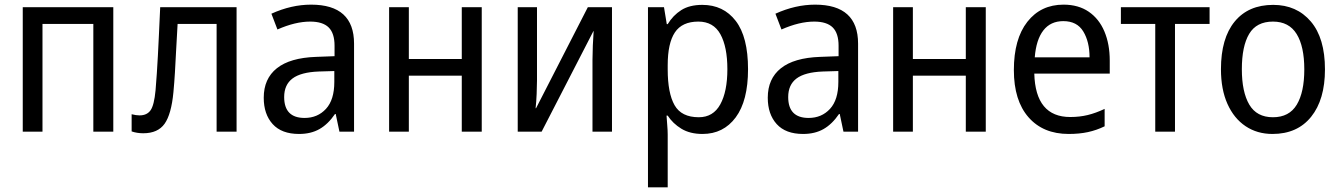

<svg xmlns="http://www.w3.org/2000/svg" viewBox="-20 -567 5771 827"><path d="M78 0V-536H468V0H382V-464H163V0Z M597 7Q570 7 547 -1V-75Q566 -70 581 -70Q613 -70 628.5 -92Q644 -114 650 -178Q653 -216 655.5 -251Q658 -286 660 -326Q662 -366 664.5 -416.5Q667 -467 670 -536H999V0H913V-464H745Q741 -398 738.5 -348Q736 -298 733.5 -255.5Q731 -213 727 -170Q718 -75 689 -34Q660 7 597 7Z M1268 10Q1193 10 1154.5 -32.5Q1116 -75 1116 -146Q1116 -228 1172.5 -273Q1229 -318 1341 -322L1421 -325V-370Q1421 -424 1395.5 -449Q1370 -474 1316 -474Q1252 -474 1175 -440L1149 -508Q1235 -547 1320 -547Q1505 -547 1505 -379V0H1442L1426 -76H1423Q1393 -32 1356 -11Q1319 10 1268 10ZM1292 -59Q1348 -59 1384 -98Q1420 -137 1420 -214V-261L1353 -259Q1276 -256 1240 -229Q1204 -202 1204 -149Q1204 -59 1292 -59Z M1656 0V-536H1741V-313H1969V-536H2055V0H1969V-241H1741V0Z M2210 0V-536H2293V-220Q2293 -197 2291.5 -162Q2290 -127 2287 -101H2289L2512 -536H2616V0H2532V-309Q2532 -335 2533.5 -371.5Q2535 -408 2537 -433H2536L2313 0Z M2771 240V-536H2840L2852 -463H2856Q2879 -501 2914.5 -523.5Q2950 -546 3005 -546Q3096 -546 3149 -477Q3202 -408 3202 -269Q3202 -133 3149 -61.5Q3096 10 3006 10Q2952 10 2915 -12.5Q2878 -35 2856 -69H2851Q2852 -51 2854 -28Q2856 -5 2856 13V240ZM2990 -62Q3052 -62 3082.5 -117.5Q3113 -173 3113 -269Q3113 -365 3083 -419.5Q3053 -474 2988 -474Q2918 -474 2887 -427.5Q2856 -381 2856 -286V-268Q2856 -166 2885.5 -114Q2915 -62 2990 -62Z M3439 10Q3364 10 3325.5 -32.5Q3287 -75 3287 -146Q3287 -228 3343.5 -273Q3400 -318 3512 -322L3592 -325V-370Q3592 -424 3566.5 -449Q3541 -474 3487 -474Q3423 -474 3346 -440L3320 -508Q3406 -547 3491 -547Q3676 -547 3676 -379V0H3613L3597 -76H3594Q3564 -32 3527 -11Q3490 10 3439 10ZM3463 -59Q3519 -59 3555 -98Q3591 -137 3591 -214V-261L3524 -259Q3447 -256 3411 -229Q3375 -202 3375 -149Q3375 -59 3463 -59Z M3827 0V-536H3912V-313H4140V-536H4226V0H4140V-241H3912V0Z M4583 10Q4473 10 4410 -62Q4347 -134 4347 -265Q4347 -399 4405 -473Q4463 -547 4561 -547Q4625 -547 4669.5 -516.5Q4714 -486 4737 -431.5Q4760 -377 4760 -306V-250H4435Q4440 -63 4590 -63Q4630 -63 4665 -71.5Q4700 -80 4738 -98V-23Q4703 -6 4666 2Q4629 10 4583 10ZM4437 -320H4673Q4673 -387 4646 -431.5Q4619 -476 4560 -476Q4505 -476 4474 -436Q4443 -396 4437 -320Z M4956 0V-464H4808V-536H5190V-464H5041V0Z M5461 10Q5395 10 5345 -23.5Q5295 -57 5267 -119.5Q5239 -182 5239 -269Q5239 -402 5298 -474Q5357 -546 5464 -546Q5565 -546 5626 -474.5Q5687 -403 5687 -268Q5687 -138 5627.5 -64Q5568 10 5461 10ZM5463 -62Q5533 -62 5565.5 -116Q5598 -170 5598 -268Q5598 -367 5565 -420.5Q5532 -474 5463 -474Q5392 -474 5360.5 -421Q5329 -368 5329 -269Q5329 -171 5361 -116.5Q5393 -62 5463 -62Z"/></svg>

Font: Noto Sans SemiCondensed
Style: Regular
Weight: 400
Width: 4
Designer: Monotype Design Team
Foundry: Monotype Imaging Inc.
Version: Version 2.013; ttfautohint (v1.8.4.7-5d5b)